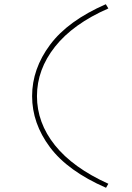

<svg xmlns="http://www.w3.org/2000/svg" viewBox="-20 -713 627 909"><path d="M482 176Q301 97 216.5 -16Q132 -129 132 -258Q132 -387 217 -501Q302 -615 481 -693L493 -673Q326 -600 240.5 -492Q155 -384 155 -258Q155 -132 240 -25.5Q325 81 493 157Z"/></svg>

Font: Lexend Tera Thin
Style: Regular
Weight: 250
Version: Version 1.007